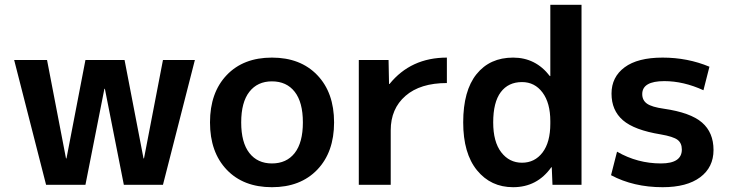

<svg xmlns="http://www.w3.org/2000/svg" viewBox="-20 -770 3042 800"><path d="M176 -520 255 -110H257L336 -520H499L578 -110H580L659 -520H792L659 0H496L417 -400H415L336 0H172L39 -520Z M924.5 -457Q994 -530 1113 -530Q1232 -530 1302 -457Q1372 -384 1372 -260Q1372 -136 1302 -63Q1232 10 1113 10Q994 10 924.5 -63Q855 -136 855 -260Q855 -384 924.5 -457ZM1113 -89Q1174 -89 1208 -132.5Q1242 -176 1242 -260Q1242 -344 1208 -387.5Q1174 -431 1113 -431Q1053 -431 1019 -387.5Q985 -344 985 -260Q985 -176 1019 -132.5Q1053 -89 1113 -89Z M1475 -520H1599L1601 -420H1603Q1692 -530 1842 -530V-424Q1731 -424 1669.5 -370.5Q1608 -317 1608 -227V0H1475Z M2403 -750V0H2282L2279 -73H2277Q2218 10 2118 10Q2025 10 1967.5 -60.5Q1910 -131 1910 -260Q1910 -392 1965.5 -461Q2021 -530 2118 -530Q2212 -530 2271 -453H2273V-750ZM2035 -260Q2035 -179 2068.5 -135.5Q2102 -92 2155 -92Q2208 -92 2240.5 -134.5Q2273 -177 2273 -255V-265Q2273 -341 2240.5 -384.5Q2208 -428 2155 -428Q2098 -428 2066.5 -386Q2035 -344 2035 -260Z M2911 -394Q2828 -432 2748 -432Q2656 -432 2656 -378Q2656 -352 2676 -338Q2696 -324 2746 -317Q2857 -301 2905 -259.5Q2953 -218 2953 -145Q2953 -73 2897.5 -31.5Q2842 10 2741 10Q2620 10 2526 -40L2551 -138Q2636 -89 2734 -89Q2821 -89 2821 -147Q2821 -174 2803 -187.5Q2785 -201 2733 -210Q2623 -228 2575.5 -269Q2528 -310 2528 -380Q2528 -449 2582.5 -489.5Q2637 -530 2741 -530Q2845 -530 2936 -492Z"/></svg>

Font: Mplus 1p Bold
Style: Bold
Weight: 700
Version: Version 1.061